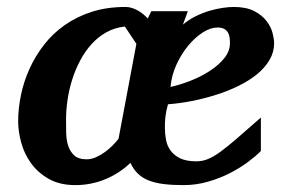

<svg xmlns="http://www.w3.org/2000/svg" viewBox="-20 -520 825 552"><path d="M338.9 -443.8Q309.6 -440.4 285.9 -427.2Q262.2 -414.1 243.4 -393.3Q224.6 -372.6 210.7 -346.4Q196.8 -320.3 187.7 -291.7Q178.7 -263.2 174.3 -233.6Q169.9 -204.1 169.9 -176.8Q169.9 -159.7 170.2 -139.6Q170.4 -119.6 175.5 -102.5Q180.7 -85.4 192.9 -73.7Q205.1 -62 229 -62Q242.7 -62 256.3 -68.1Q270 -74.2 282.2 -83.3Q294.4 -92.3 304.4 -102.5Q314.5 -112.8 320.8 -121.1L372.1 -394ZM641.1 -396Q641.1 -404.8 639.9 -413.1Q638.7 -421.4 634.8 -427.5Q630.9 -433.6 623.8 -437.3Q616.7 -440.9 605 -440.9Q585.4 -440.9 563.2 -426.8Q541 -412.6 521.2 -388.9Q501.5 -365.2 487.3 -334.2Q473.1 -303.2 470.2 -270Q497.1 -275.9 527.1 -287.6Q557.1 -299.3 582.5 -315.7Q607.9 -332 624.5 -352.3Q641.1 -372.6 641.1 -396ZM768.1 -396Q768.1 -370.1 754.9 -347.7Q741.7 -325.2 719 -306.6Q696.3 -288.1 666 -273.2Q635.7 -258.3 601.8 -247.6Q567.9 -236.8 532.2 -229.7Q496.6 -222.7 462.9 -220.2Q460 -209.5 458.3 -200.9Q456.5 -192.4 455.6 -184.3Q454.6 -176.3 454.3 -168.2Q454.1 -160.2 454.1 -150.9Q454.1 -134.8 457.3 -117.9Q460.4 -101.1 470.2 -87.4Q480 -73.7 497.8 -64.9Q515.6 -56.2 544.9 -56.2Q561.5 -56.2 577.4 -62.5Q593.3 -68.8 613.8 -83.7Q634.3 -98.6 662.1 -122.8Q689.9 -147 730 -182.1V-85.9Q715.8 -71.3 692.9 -54.2Q669.9 -37.1 640.9 -22.2Q611.8 -7.3 577.9 2.4Q543.9 12.2 507.8 12.2Q476.1 12.2 451.7 9.3Q427.2 6.3 408.7 -0.7Q390.1 -7.8 377 -20.3Q363.8 -32.7 355 -51.8Q322.8 -21 282 -4.4Q241.2 12.2 196.8 12.2Q151.4 12.2 119.9 -5.9Q88.4 -23.9 68.8 -51.3Q49.3 -78.6 40.8 -110.8Q32.2 -143.1 32.2 -170.9Q32.2 -208 40.3 -246.8Q48.3 -285.6 64.9 -322.3Q81.5 -358.9 106.7 -391.4Q131.8 -423.8 166.3 -448Q200.7 -472.2 244.1 -486.1Q287.6 -500 340.8 -500Q351.1 -500 360.4 -496.8Q369.6 -493.7 377.7 -489Q385.7 -484.4 392.6 -478.5Q399.4 -472.7 404.8 -466.8L415 -487.8H520L505.9 -449.2Q522.5 -463.4 542.2 -473.1Q562 -482.9 581.8 -488.8Q601.6 -494.6 619.9 -497.3Q638.2 -500 651.9 -500Q688.5 -500 711.2 -488Q733.9 -476.1 746.6 -459.2Q759.3 -442.4 763.7 -424.8Q768.1 -407.2 768.1 -396Z"/></svg>

Font: Charis SIL
Style: Bold Italic
Weight: 700
Italic angle: -11°
Foundry: SIL International
Version: Version 4.112